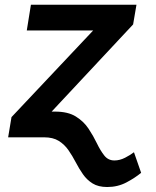

<svg xmlns="http://www.w3.org/2000/svg" viewBox="-20 -565 642 790"><path d="M192.5 -105.8H206.7Q259.6 -105.8 292.1 -85.6Q324.6 -65.3 344.5 -35.3Q364.3 -5.3 378.7 24.7Q393.1 54.7 409.1 74.9Q425.1 95.2 450.6 95.2Q473 95.2 495 83.8Q517 72.4 531.2 61.4L560.7 146Q536.2 166.5 500.4 185.5Q464.5 204.5 421.2 204.5Q384.6 204.5 361 189.8Q337.4 175.1 321.2 151.8Q305 128.6 291.4 102.3Q277.7 76 261.5 52.7Q245.4 29.5 221.8 14.7Q198.2 0 161.6 0H13.5L27.3 -83.1L363.3 -439.6H90.2L107.2 -545.5H541.5L527.7 -464.5Z"/></svg>

Font: Inter UI Semi Bold
Style: Italic
Weight: 600
Italic angle: -9.39999°
Designer: Rasmus Andersson
Foundry: rsms
Version: 3.2;8d6f07862